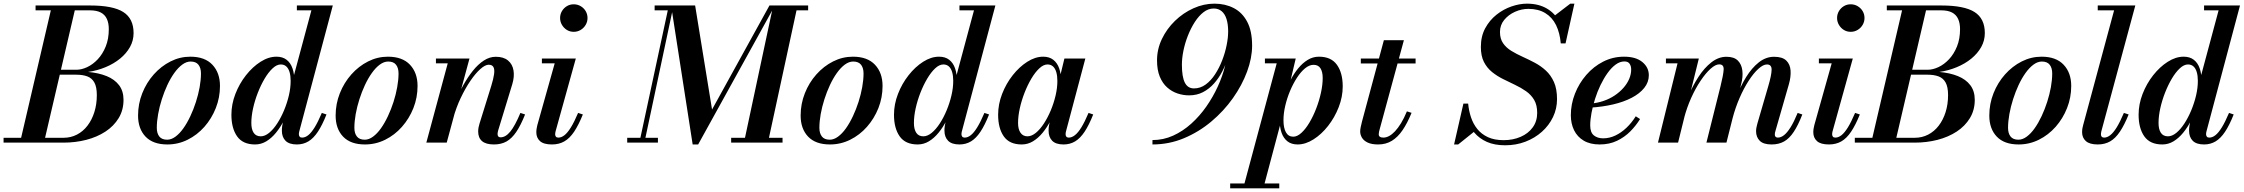

<svg xmlns="http://www.w3.org/2000/svg" viewBox="-66 -780 12270 1050"><path d="M-46.5 0V-26.5H49.5L212 -723.5H128.5V-750H426.5Q552 -750 608.2 -714.2Q664.5 -678.5 664.5 -599Q664.5 -558 644.8 -522.8Q625 -487.5 590.8 -459.5Q556.5 -431.5 511.5 -412.8Q466.5 -394 415.5 -386.5Q473.5 -381.5 517.2 -363.8Q561 -346 585.2 -314Q609.5 -282 609.5 -234Q609.5 -178 583 -134.2Q556.5 -90.5 510.8 -60.5Q465 -30.5 405.8 -15.2Q346.5 0 281.5 0ZM180.5 -26.5H281.5Q321 -26.5 354.5 -43.8Q388 -61 412.2 -92.5Q436.5 -124 450 -166.8Q463.5 -209.5 463.5 -260Q463.5 -304.5 450 -328.8Q436.5 -353 411.5 -362.2Q386.5 -371.5 351.5 -371.5H246L252 -398.5H351.5Q380 -398.5 411 -413Q442 -427.5 468.8 -456Q495.5 -484.5 512.2 -525.8Q529 -567 529 -621Q529 -654 518.2 -677Q507.5 -700 484.8 -711.8Q462 -723.5 425 -723.5H343Z M849.5 10Q770.5 10 729.8 -33Q689 -76 689 -148Q689 -212 712 -270Q735 -328 775 -373Q815 -418 866.5 -444Q918 -470 975 -470Q1054 -470 1095.5 -426Q1137 -382 1137 -310Q1137 -246.5 1114.2 -189Q1091.5 -131.5 1051.8 -86.5Q1012 -41.5 960 -15.8Q908 10 849.5 10ZM848 -16Q871 -16 893.8 -32.8Q916.5 -49.5 937 -78.5Q957.5 -107.5 975 -144.8Q992.5 -182 1005.5 -222.5Q1018.5 -263 1025.8 -303.2Q1033 -343.5 1033 -378.5Q1033 -408.5 1019.2 -426Q1005.5 -443.5 976.5 -443.5Q953.5 -443.5 930.8 -426.8Q908 -410 887.2 -381Q866.5 -352 849.2 -315Q832 -278 819 -237.2Q806 -196.5 798.8 -156.2Q791.5 -116 791.5 -81Q791.5 -51 805.2 -33.5Q819 -16 848 -16Z M1557.5 10Q1515.5 10 1495.5 -10.2Q1475.5 -30.5 1475.5 -65Q1475.5 -69.5 1475.8 -77Q1476 -84.5 1477.5 -92.5L1493.5 -175L1528.5 -257L1528 -318L1637 -723.5H1557.5V-750H1754L1570.5 -61Q1568.5 -53.5 1568.5 -45.5Q1568.5 -38.5 1572.5 -33Q1576.5 -27.5 1586 -27.5Q1603 -27.5 1619.8 -40.8Q1636.5 -54 1654.8 -83.5Q1673 -113 1694 -162.5L1719.5 -154Q1696.5 -96 1672.5 -59.8Q1648.5 -23.5 1620.5 -6.8Q1592.5 10 1557.5 10ZM1329 10Q1262 10 1230.8 -34.2Q1199.5 -78.5 1199.5 -152.5Q1199.5 -210 1221.2 -266.2Q1243 -322.5 1279.2 -368.5Q1315.5 -414.5 1359 -442.2Q1402.5 -470 1446 -470Q1479.5 -470 1501.2 -453.2Q1523 -436.5 1533.5 -406.2Q1544 -376 1544 -335.5Q1544 -307 1537.2 -270.2Q1530.5 -233.5 1517.5 -194.8Q1504.5 -156 1485.8 -119.5Q1467 -83 1443 -53.8Q1419 -24.5 1390.5 -7.2Q1362 10 1329 10ZM1360 -34.5Q1382.5 -34.5 1405.8 -53.5Q1429 -72.5 1450 -104.8Q1471 -137 1487.5 -176.8Q1504 -216.5 1513.8 -258Q1523.5 -299.5 1523.5 -337.5Q1523.5 -365.5 1517.5 -385.8Q1511.5 -406 1499.5 -416.8Q1487.5 -427.5 1469.5 -427.5Q1447.5 -427.5 1424.8 -406.2Q1402 -385 1381.2 -350Q1360.5 -315 1344 -272.8Q1327.5 -230.5 1318 -187.5Q1308.5 -144.5 1308.5 -107.5Q1308.5 -73 1321.2 -53.8Q1334 -34.5 1360 -34.5Z M1930 10Q1851 10 1810.2 -33Q1769.5 -76 1769.5 -148Q1769.5 -212 1792.5 -270Q1815.5 -328 1855.5 -373Q1895.5 -418 1947 -444Q1998.5 -470 2055.5 -470Q2134.5 -470 2176 -426Q2217.5 -382 2217.5 -310Q2217.5 -246.5 2194.8 -189Q2172 -131.5 2132.2 -86.5Q2092.5 -41.5 2040.5 -15.8Q1988.5 10 1930 10ZM1928.5 -16Q1951.5 -16 1974.2 -32.8Q1997 -49.5 2017.5 -78.5Q2038 -107.5 2055.5 -144.8Q2073 -182 2086 -222.5Q2099 -263 2106.2 -303.2Q2113.5 -343.5 2113.5 -378.5Q2113.5 -408.5 2099.8 -426Q2086 -443.5 2057 -443.5Q2034 -443.5 2011.2 -426.8Q1988.5 -410 1967.8 -381Q1947 -352 1929.8 -315Q1912.5 -278 1899.5 -237.2Q1886.5 -196.5 1879.2 -156.2Q1872 -116 1872 -81Q1872 -51 1885.8 -33.5Q1899.5 -16 1928.5 -16Z M2635.5 10Q2591.5 10 2570.2 -8.2Q2549 -26.5 2549 -61Q2549 -71.5 2551.2 -83.8Q2553.5 -96 2556.5 -104.5L2620.5 -310Q2632.5 -348.5 2636 -374.5Q2639.5 -400.5 2632.5 -413.2Q2625.5 -426 2606.5 -426Q2587.5 -426 2561 -402.5Q2534.5 -379 2506.5 -338Q2478.5 -297 2453.5 -244.2Q2428.5 -191.5 2412.5 -133H2394.5Q2406.5 -177 2425 -224Q2443.5 -271 2467.8 -314.5Q2492 -358 2520.2 -393.2Q2548.5 -428.5 2580 -449Q2611.5 -469.5 2645 -469.5Q2688 -469.5 2712.2 -449.2Q2736.5 -429 2742.2 -395Q2748 -361 2735.5 -319.5L2658 -65.5Q2657 -61.5 2656 -56.2Q2655 -51 2655 -47Q2655 -39 2659 -34Q2663 -29 2671.5 -29Q2699 -29 2724.8 -60.5Q2750.5 -92 2780 -162.5L2805.5 -154Q2782 -95 2757.5 -58.8Q2733 -22.5 2703.8 -6.2Q2674.5 10 2635.5 10ZM2265.5 0 2382.5 -433.5H2318V-460H2501.5L2377 0Z M2952.5 10Q2907.5 10 2887.2 -8.2Q2867 -26.5 2867 -56.5Q2867 -67.5 2868.8 -77.2Q2870.5 -87 2872.5 -95.5L2967.5 -433.5H2897.5V-460H3083L2972.5 -62.5Q2971.5 -59 2970.8 -54.2Q2970 -49.5 2970 -46Q2970 -38 2974 -32.8Q2978 -27.5 2987.5 -27.5Q3004.5 -27.5 3021.2 -40.8Q3038 -54 3056.2 -83.5Q3074.5 -113 3095.5 -162.5L3121.5 -154Q3098 -96 3073.8 -59.8Q3049.5 -23.5 3020.2 -6.8Q2991 10 2952.5 10ZM3071.5 -606Q3050.5 -606 3033.8 -616.5Q3017 -627 3007 -644.2Q2997 -661.5 2997 -681.5Q2997 -702 3007 -719Q3017 -736 3033.8 -746.2Q3050.5 -756.5 3071.5 -756.5Q3092.5 -756.5 3109.8 -746.2Q3127 -736 3137 -719Q3147 -702 3147 -681.5Q3147 -661.5 3137 -644.2Q3127 -627 3109.8 -616.5Q3092.5 -606 3071.5 -606Z M3722 10 3604 -750H3735.5L3828 -181L4142 -750H4172L3752 10ZM3364 0V-26.5H3532V0ZM3430.5 0 3586 -723.5H3514V-750H3617.5L3458 0ZM3932.5 0V-26.5H4213.5V0ZM4002.5 0 4162.5 -750H4353.5V-723.5H4290L4133.5 0Z M4473 10Q4394 10 4353.2 -33Q4312.5 -76 4312.5 -148Q4312.5 -212 4335.5 -270Q4358.5 -328 4398.5 -373Q4438.5 -418 4490 -444Q4541.5 -470 4598.5 -470Q4677.5 -470 4719 -426Q4760.5 -382 4760.5 -310Q4760.5 -246.5 4737.8 -189Q4715 -131.5 4675.2 -86.5Q4635.5 -41.5 4583.5 -15.8Q4531.5 10 4473 10ZM4471.5 -16Q4494.5 -16 4517.2 -32.8Q4540 -49.5 4560.5 -78.5Q4581 -107.5 4598.5 -144.8Q4616 -182 4629 -222.5Q4642 -263 4649.2 -303.2Q4656.5 -343.5 4656.5 -378.5Q4656.5 -408.5 4642.8 -426Q4629 -443.5 4600 -443.5Q4577 -443.5 4554.2 -426.8Q4531.5 -410 4510.8 -381Q4490 -352 4472.8 -315Q4455.5 -278 4442.5 -237.2Q4429.5 -196.5 4422.2 -156.2Q4415 -116 4415 -81Q4415 -51 4428.8 -33.5Q4442.5 -16 4471.5 -16Z M5181 10Q5139 10 5119 -10.2Q5099 -30.5 5099 -65Q5099 -69.5 5099.2 -77Q5099.5 -84.5 5101 -92.5L5117 -175L5152 -257L5151.5 -318L5260.5 -723.5H5181V-750H5377.5L5194 -61Q5192 -53.5 5192 -45.5Q5192 -38.5 5196 -33Q5200 -27.5 5209.5 -27.5Q5226.5 -27.5 5243.2 -40.8Q5260 -54 5278.2 -83.5Q5296.5 -113 5317.5 -162.5L5343 -154Q5320 -96 5296 -59.8Q5272 -23.5 5244 -6.8Q5216 10 5181 10ZM4952.5 10Q4885.5 10 4854.2 -34.2Q4823 -78.5 4823 -152.5Q4823 -210 4844.8 -266.2Q4866.5 -322.5 4902.8 -368.5Q4939 -414.5 4982.5 -442.2Q5026 -470 5069.5 -470Q5103 -470 5124.8 -453.2Q5146.5 -436.5 5157 -406.2Q5167.5 -376 5167.5 -335.5Q5167.5 -307 5160.8 -270.2Q5154 -233.5 5141 -194.8Q5128 -156 5109.2 -119.5Q5090.5 -83 5066.5 -53.8Q5042.5 -24.5 5014 -7.2Q4985.5 10 4952.5 10ZM4983.5 -34.5Q5006 -34.5 5029.2 -53.5Q5052.5 -72.5 5073.5 -104.8Q5094.5 -137 5111 -176.8Q5127.5 -216.5 5137.2 -258Q5147 -299.5 5147 -337.5Q5147 -365.5 5141 -385.8Q5135 -406 5123 -416.8Q5111 -427.5 5093 -427.5Q5071 -427.5 5048.2 -406.2Q5025.5 -385 5004.8 -350Q4984 -315 4967.5 -272.8Q4951 -230.5 4941.5 -187.5Q4932 -144.5 4932 -107.5Q4932 -73 4944.8 -53.8Q4957.5 -34.5 4983.5 -34.5Z M5521.5 10Q5454.5 10 5423.5 -34.2Q5392.5 -78.5 5392.5 -152.5Q5392.5 -210 5414.2 -266.2Q5436 -322.5 5472.2 -368.5Q5508.5 -414.5 5552 -442.2Q5595.5 -470 5639 -470Q5672.5 -470 5694.2 -453Q5716 -436 5726.5 -405.8Q5737 -375.5 5737 -335.5Q5737 -306.5 5730.2 -269.8Q5723.5 -233 5710.5 -194.2Q5697.5 -155.5 5678.5 -119Q5659.5 -82.5 5635.5 -53.5Q5611.5 -24.5 5583 -7.2Q5554.5 10 5521.5 10ZM5553 -34.5Q5575.5 -34.5 5598.8 -53.5Q5622 -72.5 5643 -104.8Q5664 -137 5680.5 -176.5Q5697 -216 5706.8 -257.8Q5716.5 -299.5 5716.5 -337Q5716.5 -365.5 5710.5 -385.8Q5704.5 -406 5692.5 -416.8Q5680.5 -427.5 5662.5 -427.5Q5640.5 -427.5 5617.8 -406.2Q5595 -385 5574.2 -350Q5553.5 -315 5537 -272.8Q5520.5 -230.5 5511 -187.5Q5501.5 -144.5 5501.5 -107.5Q5501.5 -73 5515 -53.8Q5528.5 -34.5 5553 -34.5ZM5750.5 10Q5708 10 5688.2 -10.2Q5668.5 -30.5 5668.5 -65Q5668.5 -73.5 5669 -80.5Q5669.5 -87.5 5670.5 -92.5L5686.5 -175L5713 -255L5728 -348.5L5755 -460H5869.5L5763.5 -61Q5761.5 -53.5 5761.5 -45.5Q5761.5 -38 5765.5 -32.8Q5769.5 -27.5 5779 -27.5Q5795.5 -27.5 5812.5 -40.8Q5829.5 -54 5847.8 -83.5Q5866 -113 5887 -162.5L5912.5 -154Q5889.5 -96 5865.5 -59.8Q5841.5 -23.5 5813.5 -6.8Q5785.5 10 5750.5 10Z M6236.5 10V-14Q6296 -14 6349.5 -38.2Q6403 -62.5 6448.8 -103.8Q6494.5 -145 6531 -197.2Q6567.5 -249.5 6593.5 -306.2Q6619.5 -363 6633.2 -418.2Q6647 -473.5 6647 -520.5L6650.5 -607Q6650.5 -646.5 6641.8 -675Q6633 -703.5 6615.2 -718.5Q6597.5 -733.5 6571.5 -733.5Q6542 -733.5 6516 -713.5Q6490 -693.5 6468.2 -659.8Q6446.5 -626 6430.5 -585.5Q6414.5 -545 6406 -503.5Q6397.5 -462 6397.5 -426.5Q6397.5 -360 6413.5 -328.2Q6429.5 -296.5 6463.5 -296.5Q6498.5 -296.5 6527.5 -317.8Q6556.5 -339 6579.2 -374Q6602 -409 6618 -450.5Q6634 -492 6642.2 -533.2Q6650.5 -574.5 6650.5 -607H6674.5Q6674.5 -578.5 6668.5 -541.8Q6662.5 -505 6650 -465.8Q6637.5 -426.5 6618.5 -389.8Q6599.5 -353 6573 -323.2Q6546.5 -293.5 6512.8 -276Q6479 -258.5 6437 -258.5Q6404.5 -258.5 6373.2 -269Q6342 -279.5 6316.8 -302Q6291.5 -324.5 6276.5 -361Q6261.5 -397.5 6261.5 -450Q6261.5 -511 6288 -566.5Q6314.5 -622 6359.5 -665.8Q6404.5 -709.5 6460.8 -734.8Q6517 -760 6575.5 -760Q6634 -760 6680.8 -736Q6727.5 -712 6754.5 -661.2Q6781.5 -610.5 6781.5 -530.5Q6781.5 -463 6754 -388.5Q6726.5 -314 6676.5 -243.2Q6626.5 -172.5 6558.2 -115.2Q6490 -58 6408.5 -24Q6327 10 6236.5 10Z M6732.5 250 6916 -433.5H6851.5V-460H7020L6980 -290.5L6956 -208.5L6950.5 -156L6842.5 250ZM6661.5 250V223.5H6930V250ZM7006.5 -32.5Q7028.5 -32.5 7051.5 -53.8Q7074.5 -75 7095.2 -110Q7116 -145 7132.2 -187.2Q7148.5 -229.5 7158 -273Q7167.5 -316.5 7167.5 -353.5Q7167.5 -387 7155.5 -406.2Q7143.5 -425.5 7117.5 -425.5Q7094.5 -425.5 7071.2 -406.5Q7048 -387.5 7027 -355.2Q7006 -323 6989.2 -283.2Q6972.5 -243.5 6962.8 -202Q6953 -160.5 6953 -122.5Q6953 -80 6966.5 -56.2Q6980 -32.5 7006.5 -32.5ZM7030.5 10Q6996.5 10 6974.8 -7Q6953 -24 6942.5 -54.2Q6932 -84.5 6932 -124.5Q6932 -153.5 6939 -190Q6946 -226.5 6959 -265.2Q6972 -304 6990.8 -340.5Q7009.5 -377 7033.5 -406.2Q7057.5 -435.5 7086 -452.8Q7114.5 -470 7147 -470Q7213.5 -470 7245.2 -425.8Q7277 -381.5 7277 -307.5Q7277 -250 7255 -193.8Q7233 -137.5 7197 -91.5Q7161 -45.5 7117.2 -17.8Q7073.5 10 7030.5 10Z M7471 10Q7435.5 10 7413.8 -0.2Q7392 -10.5 7382.2 -27Q7372.5 -43.5 7372.5 -61Q7372.5 -71.5 7375.8 -87Q7379 -102.5 7383 -117.5L7502 -560H7611.5L7478.5 -71Q7477 -65.5 7475.5 -59Q7474 -52.5 7474 -45.5Q7474 -27.5 7499.5 -27.5Q7514.5 -27.5 7530.5 -36Q7546.5 -44.5 7563 -62Q7579.5 -79.5 7596 -106.5Q7612.5 -133.5 7628 -171L7653.5 -163Q7630.5 -106.5 7604.2 -68Q7578 -29.5 7545.5 -9.8Q7513 10 7471 10ZM7376 -433V-460H7675.5V-433Z M8165.5 14.5Q8107 14.5 8065.5 -4Q8024 -22.5 7997.2 -54.2Q7970.5 -86 7956 -127.2Q7941.5 -168.5 7937 -213.5H7963Q7966.5 -174.5 7978.5 -138.5Q7990.5 -102.5 8013 -74.5Q8035.5 -46.5 8070.8 -30Q8106 -13.5 8157 -13.5Q8208.5 -13.5 8250.2 -31.8Q8292 -50 8316.2 -83.5Q8340.5 -117 8340.5 -162.5Q8340.5 -205.5 8323.8 -233.8Q8307 -262 8279.5 -281.2Q8252 -300.5 8219.2 -316Q8186.5 -331.5 8153.8 -347.8Q8121 -364 8093.5 -386.2Q8066 -408.5 8049.2 -441.2Q8032.5 -474 8032.5 -523Q8032.5 -582 8056.5 -626Q8080.5 -670 8118.5 -700Q8156.5 -730 8200.5 -745Q8244.5 -760 8284.5 -760Q8348.5 -760 8394 -733Q8439.5 -706 8465.2 -657Q8491 -608 8495.5 -542.5H8469.5Q8464.5 -600 8443.8 -642.5Q8423 -685 8385 -708.2Q8347 -731.5 8292.5 -731.5Q8255 -731.5 8219.2 -715.5Q8183.5 -699.5 8160.2 -671.2Q8137 -643 8137 -605Q8137 -568 8154 -543.5Q8171 -519 8198.8 -502Q8226.5 -485 8259.8 -470Q8293 -455 8326.2 -437.5Q8359.5 -420 8387.2 -394.8Q8415 -369.5 8432 -331.8Q8449 -294 8449 -238Q8449 -185.5 8427 -139.8Q8405 -94 8366 -59.2Q8327 -24.5 8275.8 -5Q8224.5 14.5 8165.5 14.5ZM7886 10 7937 -213.5H7963L7969 -143.5Q7977 -121 7985 -102Q7993 -83 8002 -65L7908.5 10ZM8469.5 -542.5 8470.5 -601Q8463 -625 8454.2 -646Q8445.5 -667 8432 -691.5L8521.5 -760H8544L8495.5 -542.5Z M8682 10Q8630 10 8595 -10.8Q8560 -31.5 8542.2 -67.8Q8524.5 -104 8524.5 -150Q8524.5 -210 8546.8 -267Q8569 -324 8608.8 -370Q8648.5 -416 8701.5 -443Q8754.5 -470 8815.5 -470Q8880 -470 8915.5 -440.8Q8951 -411.5 8951 -368.5Q8951 -330.5 8926 -299.2Q8901 -268 8857.2 -245.2Q8813.5 -222.5 8755.8 -209Q8698 -195.5 8632 -191.5V-213.5Q8669.5 -216.5 8703.2 -228Q8737 -239.5 8764.5 -258Q8792 -276.5 8812.2 -299.5Q8832.5 -322.5 8843.5 -348.2Q8854.5 -374 8854.5 -400Q8854.5 -418.5 8846 -431.2Q8837.5 -444 8817.5 -444Q8793 -444 8769.8 -427Q8746.5 -410 8725.5 -380.8Q8704.5 -351.5 8687 -315.2Q8669.5 -279 8657 -239.5Q8644.5 -200 8637.5 -162.5Q8630.5 -125 8630.5 -94Q8630.5 -55.5 8650.5 -39.5Q8670.5 -23.5 8701 -23.5Q8735.5 -23.5 8767.8 -38.8Q8800 -54 8828.5 -81Q8857 -108 8879.5 -144L8903 -129Q8881 -93 8849.5 -61.2Q8818 -29.5 8776.5 -9.8Q8735 10 8682 10Z M9622.5 10Q9577.5 10 9557.5 -10.2Q9537.5 -30.5 9537.5 -62.5Q9537.5 -73.5 9540 -85Q9542.5 -96.5 9545 -105.5L9604 -308Q9622 -369 9622.5 -398.2Q9623 -427.5 9597 -427.5Q9576.5 -427.5 9550 -403.5Q9523.5 -379.5 9496.8 -338Q9470 -296.5 9447 -243.5Q9424 -190.5 9409 -133H9391.5Q9406.5 -190 9429.5 -249.2Q9452.5 -308.5 9483.2 -358.5Q9514 -408.5 9552.5 -439Q9591 -469.5 9636 -469.5Q9681.5 -469.5 9702.8 -448.8Q9724 -428 9726.2 -394Q9728.5 -360 9717 -319.5L9643.5 -64Q9641.5 -59 9640.8 -53.5Q9640 -48 9640 -43.5Q9640 -36.5 9644.2 -32Q9648.5 -27.5 9656.5 -27.5Q9673 -27.5 9690 -40.5Q9707 -53.5 9725.8 -83.2Q9744.5 -113 9765 -162.5L9790.5 -154Q9767.5 -95 9743.5 -58.8Q9719.5 -22.5 9690.5 -6.2Q9661.5 10 9622.5 10ZM9001 0 9108 -433.5H9044.5V-460H9224.5L9111 0ZM9266 0 9343 -308Q9358.5 -370 9360.2 -399Q9362 -428 9336 -428Q9315.5 -428 9288.5 -403.8Q9261.5 -379.5 9233.8 -338Q9206 -296.5 9182.2 -243.5Q9158.5 -190.5 9143.5 -133H9126Q9141 -190 9165.2 -249.2Q9189.5 -308.5 9221.8 -358.5Q9254 -408.5 9293 -439Q9332 -469.5 9375.5 -469.5Q9417 -469.5 9437.8 -448.8Q9458.5 -428 9462.5 -394Q9466.5 -360 9456 -319.5L9375.5 0Z M9936 10Q9891 10 9870.8 -8.2Q9850.5 -26.5 9850.5 -56.5Q9850.5 -67.5 9852.2 -77.2Q9854 -87 9856 -95.5L9951 -433.5H9881V-460H10066.5L9956 -62.5Q9955 -59 9954.2 -54.2Q9953.5 -49.5 9953.5 -46Q9953.5 -38 9957.5 -32.8Q9961.5 -27.5 9971 -27.5Q9988 -27.5 10004.8 -40.8Q10021.5 -54 10039.8 -83.5Q10058 -113 10079 -162.5L10105 -154Q10081.5 -96 10057.2 -59.8Q10033 -23.5 10003.8 -6.8Q9974.5 10 9936 10ZM10055 -606Q10034 -606 10017.2 -616.5Q10000.5 -627 9990.5 -644.2Q9980.5 -661.5 9980.5 -681.5Q9980.5 -702 9990.5 -719Q10000.5 -736 10017.2 -746.2Q10034 -756.5 10055 -756.5Q10076 -756.5 10093.2 -746.2Q10110.5 -736 10120.5 -719Q10130.5 -702 10130.5 -681.5Q10130.5 -661.5 10120.5 -644.2Q10110.5 -627 10093.2 -616.5Q10076 -606 10055 -606Z M10077.5 0V-26.5H10173.5L10336 -723.5H10252.5V-750H10550.5Q10676 -750 10732.2 -714.2Q10788.5 -678.5 10788.5 -599Q10788.5 -558 10768.8 -522.8Q10749 -487.5 10714.8 -459.5Q10680.5 -431.5 10635.5 -412.8Q10590.5 -394 10539.5 -386.5Q10597.5 -381.5 10641.2 -363.8Q10685 -346 10709.2 -314Q10733.5 -282 10733.5 -234Q10733.5 -178 10707 -134.2Q10680.5 -90.5 10634.8 -60.5Q10589 -30.5 10529.8 -15.2Q10470.5 0 10405.5 0ZM10304.5 -26.5H10405.5Q10445 -26.5 10478.5 -43.8Q10512 -61 10536.2 -92.5Q10560.5 -124 10574 -166.8Q10587.5 -209.5 10587.5 -260Q10587.5 -304.5 10574 -328.8Q10560.5 -353 10535.5 -362.2Q10510.5 -371.5 10475.5 -371.5H10370L10376 -398.5H10475.5Q10504 -398.5 10535 -413Q10566 -427.5 10592.8 -456Q10619.5 -484.5 10636.2 -525.8Q10653 -567 10653 -621Q10653 -654 10642.2 -677Q10631.5 -700 10608.8 -711.8Q10586 -723.5 10549 -723.5H10467Z M10973.5 10Q10894.5 10 10853.8 -33Q10813 -76 10813 -148Q10813 -212 10836 -270Q10859 -328 10899 -373Q10939 -418 10990.5 -444Q11042 -470 11099 -470Q11178 -470 11219.5 -426Q11261 -382 11261 -310Q11261 -246.5 11238.2 -189Q11215.5 -131.5 11175.8 -86.5Q11136 -41.5 11084 -15.8Q11032 10 10973.5 10ZM10972 -16Q10995 -16 11017.8 -32.8Q11040.5 -49.5 11061 -78.5Q11081.5 -107.5 11099 -144.8Q11116.5 -182 11129.5 -222.5Q11142.5 -263 11149.8 -303.2Q11157 -343.5 11157 -378.5Q11157 -408.5 11143.2 -426Q11129.5 -443.5 11100.5 -443.5Q11077.5 -443.5 11054.8 -426.8Q11032 -410 11011.2 -381Q10990.5 -352 10973.2 -315Q10956 -278 10943 -237.2Q10930 -196.5 10922.8 -156.2Q10915.5 -116 10915.5 -81Q10915.5 -51 10929.2 -33.5Q10943 -16 10972 -16Z M11406 10Q11361.5 10 11341 -8.5Q11320.5 -27 11320.5 -56.5Q11320.5 -68.5 11322.2 -78.2Q11324 -88 11326 -95L11495.5 -723.5H11406V-750H11611.5L11426 -63Q11425 -58.5 11424.2 -53.8Q11423.5 -49 11423.5 -45.5Q11423.5 -27.5 11441 -27.5Q11457.5 -27.5 11474.5 -40.8Q11491.5 -54 11509.8 -83.5Q11528 -113 11549 -162.5L11575 -154Q11551.5 -96 11527.2 -59.8Q11503 -23.5 11473.8 -6.8Q11444.5 10 11406 10Z M11987.5 10Q11945.5 10 11925.5 -10.2Q11905.5 -30.5 11905.5 -65Q11905.5 -69.5 11905.8 -77Q11906 -84.5 11907.5 -92.5L11923.5 -175L11958.5 -257L11958 -318L12067 -723.5H11987.5V-750H12184L12000.5 -61Q11998.5 -53.5 11998.5 -45.5Q11998.5 -38.5 12002.5 -33Q12006.5 -27.5 12016 -27.5Q12033 -27.5 12049.8 -40.8Q12066.5 -54 12084.8 -83.5Q12103 -113 12124 -162.5L12149.5 -154Q12126.5 -96 12102.5 -59.8Q12078.5 -23.5 12050.5 -6.8Q12022.5 10 11987.5 10ZM11759 10Q11692 10 11660.8 -34.2Q11629.5 -78.5 11629.5 -152.5Q11629.5 -210 11651.2 -266.2Q11673 -322.5 11709.2 -368.5Q11745.5 -414.5 11789 -442.2Q11832.5 -470 11876 -470Q11909.5 -470 11931.2 -453.2Q11953 -436.5 11963.5 -406.2Q11974 -376 11974 -335.5Q11974 -307 11967.2 -270.2Q11960.5 -233.5 11947.5 -194.8Q11934.5 -156 11915.8 -119.5Q11897 -83 11873 -53.8Q11849 -24.5 11820.5 -7.2Q11792 10 11759 10ZM11790 -34.5Q11812.5 -34.5 11835.8 -53.5Q11859 -72.5 11880 -104.8Q11901 -137 11917.5 -176.8Q11934 -216.5 11943.8 -258Q11953.5 -299.5 11953.5 -337.5Q11953.5 -365.5 11947.5 -385.8Q11941.5 -406 11929.5 -416.8Q11917.5 -427.5 11899.5 -427.5Q11877.5 -427.5 11854.8 -406.2Q11832 -385 11811.2 -350Q11790.5 -315 11774 -272.8Q11757.5 -230.5 11748 -187.5Q11738.5 -144.5 11738.5 -107.5Q11738.5 -73 11751.2 -53.8Q11764 -34.5 11790 -34.5Z"/></svg>

Font: Bodoni Moda 9pt SemiBold
Style: Italic
Weight: 600
Italic angle: -13°
Designer: Owen Earl
Foundry: indestructible type
Version: Version 2.004